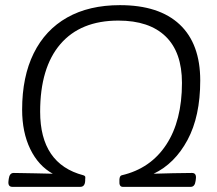

<svg xmlns="http://www.w3.org/2000/svg" viewBox="-20 -726 843 746"><path d="M28 0Q10 0 13 -23L14 -31Q17 -54 33 -54Q41 -54 64.5 -53.5Q88 -53 120 -52.5Q152 -52 185 -51Q129 -82 97.5 -147Q66 -212 66 -300Q66 -428 111 -519Q156 -610 241 -658Q326 -706 446 -706Q598 -706 678 -631Q758 -556 758 -413Q758 -274 708.5 -182Q659 -90 577 -51Q610 -52 652 -53Q694 -54 726 -54Q744 -54 741 -31L740 -23Q737 0 721 0H457Q442 0 444 -24V-29Q445 -43 453 -45Q565 -71 626 -164Q687 -257 687 -404Q687 -523 623.5 -584.5Q560 -646 440 -646Q293 -646 214.5 -554.5Q136 -463 136 -292Q136 -89 304 -45Q310 -43 311 -40Q312 -37 311 -29V-24Q310 0 292 0Z"/></svg>

Font: Asap Semi Expanded Semi Expanded Light
Style: Italic
Weight: 300
Width: 6
Italic angle: -6°
Designer: Pablo Cosgaya
Foundry: Omnibus-Type
Version: Version 3.001; ttfautohint (v1.8.4.7-5d5b)